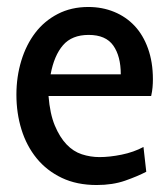

<svg xmlns="http://www.w3.org/2000/svg" viewBox="-20 -520 479 550"><path d="M119 -245H413C415 -253.7 416.3 -262 417 -270C417.7 -278 418 -285.7 418 -293C418 -325.7 413.3 -355 404 -381C394.7 -407 381.8 -428.7 365.5 -446C349.2 -463.3 329.7 -476.7 307 -486C284.3 -495.3 259.7 -500 233 -500C200.3 -500 171.2 -493.3 145.5 -480C119.8 -466.7 98.3 -448.7 81 -426C63.7 -403.3 50.3 -376.7 41 -346C31.7 -315.3 27 -283 27 -249C27 -213.7 31.8 -180.3 41.5 -149C51.2 -117.7 65.7 -90.2 85 -66.5C104.3 -42.8 128.3 -24.2 157 -10.5C185.7 3.2 219 10 257 10C287.7 10 314.8 5.8 338.5 -2.5C362.2 -10.8 382.3 -19.3 399 -28L391 -99C372.3 -89 351.5 -81.7 328.5 -77C305.5 -72.3 284.3 -70 265 -70C247.7 -70 230.8 -72.7 214.5 -78C198.2 -83.3 183.5 -92.8 170.5 -106.5C157.5 -120.2 146.3 -138.2 137 -160.5C127.7 -182.8 121.7 -211 119 -245ZM234 -420C266.7 -420 290.2 -409.8 304.5 -389.5C318.8 -369.2 326 -341.7 326 -307H125C131.7 -343 143.5 -370.8 160.5 -390.5C177.5 -410.2 202 -420 234 -420Z"/></svg>

Font: Cabin Condensed
Style: Regular
Weight: 400
Designer: Pablo Impallari
Foundry: Pablo Impallari. www.impallari.com Igino Marini. www.ikern.com
Version: Version 1.006